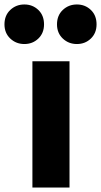

<svg xmlns="http://www.w3.org/2000/svg" viewBox="-91 -818 452 859"><path d="M220 -544V21H54V-544ZM106 -709Q106 -670 80.5 -645.5Q55 -621 18 -621Q-19 -621 -45 -645.5Q-71 -670 -71 -709Q-71 -749 -45 -773.5Q-19 -798 18 -798Q55 -798 80.5 -773.5Q106 -749 106 -709ZM341 -709Q341 -670 315.5 -645.5Q290 -621 253 -621Q216 -621 190 -645.5Q164 -670 164 -709Q164 -749 190 -773.5Q216 -798 253 -798Q290 -798 315.5 -773.5Q341 -749 341 -709Z"/></svg>

Font: Repo
Style: ExtraBold
Weight: 800
Designer: Stefan Peev
Foundry: Context Ltd
Version: Version 001.000